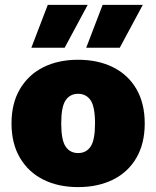

<svg xmlns="http://www.w3.org/2000/svg" viewBox="-20 -754 638 784"><path d="M299 -510Q380 -510 441.5 -479.5Q503 -449 537 -390.5Q571 -332 571 -250Q571 -168 537 -109.5Q503 -51 441.5 -20.5Q380 10 299 10Q218 10 157 -20.5Q96 -51 61.5 -109.5Q27 -168 27 -250Q27 -332 61.5 -390.5Q96 -449 157 -479.5Q218 -510 299 -510ZM299 -371Q266 -371 248 -344.5Q230 -318 230 -250Q230 -182 248 -155.5Q266 -129 299 -129Q332 -129 350 -155.5Q368 -182 368 -250Q368 -318 350 -344.5Q332 -371 299 -371ZM332 -559 399 -734H563L469 -559ZM108 -559 175 -734H338L244 -559Z"/></svg>

Font: Work Sans ExtraBold
Style: Regular
Weight: 800
Designer: Wei Huang
Foundry: Wei Huang
Version: Version 2.012; ttfautohint (v1.8.3)